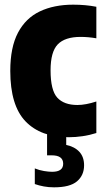

<svg xmlns="http://www.w3.org/2000/svg" viewBox="-20 -577 450 822"><path d="M274.5 10.5Q154.5 10.5 89.2 -57.5Q24 -125.5 24 -273.5Q24 -374.5 57 -437Q90 -499.5 150.5 -528.2Q211 -557 293.5 -557Q346.5 -557 392.5 -548V-413Q358.5 -419 325 -419Q258 -419 227.2 -387Q196.5 -355 196.5 -276Q196.5 -190.5 225.2 -159Q254 -127.5 311.5 -127.5Q346.5 -127.5 392.5 -142.5V-7.5Q364.5 1.5 334 6Q303.5 10.5 274.5 10.5ZM211.5 225Q188 225 167.8 221.2Q147.5 217.5 129 211V144Q148.5 152 168.5 155.2Q188.5 158.5 203 158.5Q250.5 158.5 250.5 124Q250.5 88 201.5 88H181.5V-10H263.5V43.5Q299.5 51 319.8 73Q340 95 340 130.5Q340 173.5 309.8 199.2Q279.5 225 211.5 225Z"/></svg>

Font: Encode Sans Condensed ExtraBold
Style: Regular
Weight: 800
Width: 3
Designer: Multiple Designers
Foundry: Impallari Type
Version: Version 3.000; ttfautohint (v1.8.3) -l 8 -r 50 -G 200 -x 14 